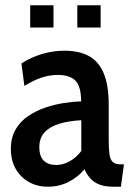

<svg xmlns="http://www.w3.org/2000/svg" viewBox="-20 -695 498 725"><path d="M160 10Q120.5 10 89 -7.8Q57.5 -25.5 39.2 -57.5Q21 -89.5 21 -133Q21 -175.5 38.8 -206Q56.5 -236.5 86 -256.5Q115.5 -276.5 150.5 -288.5Q185.5 -300.5 221.2 -306Q257 -311.5 286.5 -312Q286 -369 265 -390.5Q244 -412 198 -412Q167.5 -412 137.5 -402.2Q107.5 -392.5 72 -370.5L61 -455.5Q96.5 -478.5 138.2 -491Q180 -503.5 223.5 -503.5Q278.5 -503.5 315.5 -483.5Q352.5 -463.5 371.5 -418.5Q390.5 -373.5 390.5 -298.5V-168Q390.5 -132 393.5 -111.8Q396.5 -91.5 406.2 -83Q416 -74.5 435.5 -74.5H448L436.5 10H408Q376.5 10 355.8 2Q335 -6 321.5 -20.8Q308 -35.5 299 -56Q274 -26 238.8 -8Q203.5 10 160 10ZM192.5 -72Q217.5 -72 243 -86Q268.5 -100 287 -125V-241Q239 -238.5 203.2 -227.5Q167.5 -216.5 148 -195Q128.5 -173.5 128.5 -139.5Q128.5 -104 145.5 -88Q162.5 -72 192.5 -72ZM272 -591V-675H360V-591ZM94 -591V-675H182V-591Z"/></svg>

Font: Cabin SemiCondensedMedium
Style: Regular
Weight: 500
Width: 4
Designer: Pablo Impallari
Foundry: Pablo Impallari. http://www.impallari.com Igino Marini. http://www.ikern.com
Version: Version 3.001